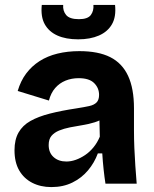

<svg xmlns="http://www.w3.org/2000/svg" viewBox="-20 -747 625 781"><path d="M189 14Q145 14 111 -3.5Q77 -21 58 -54Q39 -87 39 -136Q39 -179 55.5 -208Q72 -237 104 -255Q136 -273 183 -285Q230 -297 290 -306Q322 -311 342.5 -315.5Q363 -320 373 -330.5Q383 -341 383 -361Q383 -389 363 -409Q343 -429 300 -429Q271 -429 246.5 -419Q222 -409 204.5 -389Q187 -369 179 -338L52 -377Q64 -418 86.5 -448Q109 -478 141 -498.5Q173 -519 214 -529Q255 -539 303 -539Q380 -539 428.5 -514.5Q477 -490 501 -438.5Q525 -387 525 -306V-216Q525 -181 526.5 -145Q528 -109 530.5 -72.5Q533 -36 536 0H409Q405 -25 401.5 -57.5Q398 -90 396 -123H378Q364 -85 338 -54Q312 -23 274.5 -4.5Q237 14 189 14ZM250 -90Q269 -90 288.5 -97Q308 -104 326.5 -116.5Q345 -129 360.5 -148Q376 -167 386 -191L384 -275L407 -270Q389 -257 365 -249.5Q341 -242 315.5 -238Q290 -234 265 -229Q240 -224 220.5 -216Q201 -208 189.5 -194.5Q178 -181 178 -157Q178 -126 198 -108Q218 -90 250 -90ZM150 -727H237Q235 -703 249 -686Q263 -669 301 -669Q337 -669 349.5 -686Q362 -703 360 -727H448Q453 -679 435.5 -648.5Q418 -618 382.5 -602.5Q347 -587 298 -587Q248 -587 213.5 -602.5Q179 -618 162 -648.5Q145 -679 150 -727Z"/></svg>

Font: Bricolage Grotesque 96pt ExtraBold
Style: Bold
Weight: 700
Version: Version 1.001;gftools[0.9.33.dev8+g029e19f]